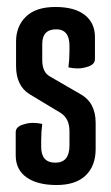

<svg xmlns="http://www.w3.org/2000/svg" viewBox="-20 -520 319 550"><path d="M98 -99Q98 -54 138.5 -54Q179 -54 179 -103V-144Q179 -181 153 -197L65 -250Q26 -274 26 -331V-401Q26 -445 54.5 -472.5Q83 -500 138.5 -500Q194 -500 223 -477Q252 -454 252 -414V-351Q252 -334 228 -328Q216 -324 202.5 -324Q189 -324 176 -327Q179 -349 179 -374V-389Q179 -436 141 -436Q101 -436 101 -394V-348Q101 -313 123 -301L211 -250Q254 -226 254 -168V-93Q254 -45 225.5 -17.5Q197 10 142 10Q87 10 56 -12Q25 -34 25 -75V-141Q25 -158 49 -164Q61 -168 74.5 -168Q88 -168 101 -165Q98 -143 98 -118Z"/></svg>

Font: Medula One
Style: Regular
Weight: 400
Designer: Luciano Vergara
Foundry: Luciano Vergara
Version: Version 1.002